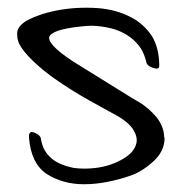

<svg xmlns="http://www.w3.org/2000/svg" viewBox="-20 -475 497 495"><path d="M390.6 -304.7Q390.6 -294.9 375 -299.8Q359.4 -304.7 357.4 -314.5Q352.5 -335 342.8 -350.6Q332 -366.2 318.4 -377Q293 -396.5 260.7 -403.3Q228.5 -410.2 204.1 -408.2Q121.1 -401.4 108.4 -382.8Q96.7 -364.3 167 -317.4Q230.5 -278.3 280.3 -247.1Q330.1 -215.8 339.8 -210.9Q362.3 -197.3 382.8 -173.8Q402.3 -149.4 403.3 -122.1Q404.3 -119.1 404.3 -117.2Q403.3 -84 375 -58.6Q344.7 -31.2 314.5 -21.5Q286.1 -11.7 255.9 -5.9Q225.6 0 196.3 0Q142.6 0 100.6 -26.4Q59.6 -53.7 54.7 -121.1Q53.7 -139.6 69.3 -132.8Q85.9 -126 85.9 -114.3Q89.8 -92.8 101.6 -78.1Q113.3 -63.5 130.9 -54.7Q149.4 -45.9 170.9 -42Q193.4 -39.1 215.8 -41Q257.8 -43.9 292 -62.5Q327.1 -81.1 332 -107.4Q335 -125 320.3 -145.5Q304.7 -166 263.7 -186.5Q252.9 -192.4 209 -216.8Q165 -241.2 119.1 -273.4Q88.9 -294.9 64.5 -318.4Q40 -341.8 29.3 -362.3Q24.4 -374 24.4 -384.8Q23.4 -390.6 25.4 -396.5Q30.3 -412.1 52.7 -423.8Q70.3 -432.6 91.8 -439.5Q114.3 -446.3 138.7 -450.2Q168.9 -455.1 202.1 -455.1Q216.8 -455.1 232.4 -454.1Q281.2 -450.2 319.3 -429.7Q350.6 -413.1 371.1 -382.8Q390.6 -351.6 390.6 -304.7Z"/></svg>

Font: Mrs Husband
Style: Regular
Weight: 400
Version: Version 1.0